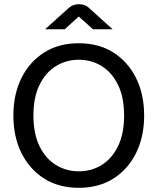

<svg xmlns="http://www.w3.org/2000/svg" viewBox="-20 -887 754 919"><path d="M357 12Q261 12 191 -32.5Q121 -77 82.5 -155Q44 -233 44 -334Q44 -435 82.5 -513Q121 -591 191 -635.5Q261 -680 357 -680Q453 -680 523 -635.5Q593 -591 631.5 -513Q670 -435 670 -334Q670 -233 631.5 -155Q593 -77 523 -32.5Q453 12 357 12ZM357 -67Q418 -67 467 -97.5Q516 -128 545 -187.5Q574 -247 574 -334Q574 -421 545 -480.5Q516 -540 467 -570.5Q418 -601 357 -601Q297 -601 247.5 -570.5Q198 -540 169 -480.5Q140 -421 140 -334Q140 -247 169 -187.5Q198 -128 247.5 -97.5Q297 -67 357 -67ZM196 -747 308 -848Q319 -858 332 -862.5Q345 -867 358 -867Q371 -867 384 -862.5Q397 -858 407 -848L519 -747H425L357 -808L290 -747Z"/></svg>

Font: Atkinson Hyperlegible Next
Style: Regular
Weight: 400
Designer: Elliott Scott, Megan Eiswerth, Linus Boman, Theodore Petrosky, Letters from Sweden
Foundry: Applied Design Works, Letters from Sweden
Version: Version 2.001